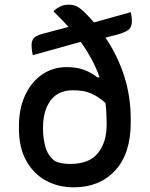

<svg xmlns="http://www.w3.org/2000/svg" viewBox="-20 -790 640 821"><path d="M265 -503Q307 -503 337.5 -492Q368 -481 397 -459H406Q392 -499 371.5 -537Q351 -575 325 -611L120 -554Q115 -577 115 -597Q115 -616 124.5 -627Q134 -638 164 -646L273 -675Q245 -706 210 -740V-744Q223 -755 238 -762.5Q253 -770 276 -770Q294 -770 309.5 -762Q325 -754 342 -737Q363 -716 382 -694L539 -738Q544 -718 544 -701Q544 -678 533 -666Q522 -654 485 -643L431 -629Q482 -554 510.5 -466.5Q539 -379 539 -280V-266Q539 -133 472.5 -61Q406 11 295 11Q229 11 176 -18Q123 -47 92 -103Q61 -159 61 -239V-250Q61 -327 88 -384Q115 -441 161 -472Q207 -503 265 -503ZM215 -101Q242 -89 280 -89Q362 -89 399 -135.5Q436 -182 436 -256V-268Q436 -311 431 -350Q399 -378 368.5 -391Q338 -404 292 -404Q228 -404 196 -360Q164 -316 164 -245V-238Q164 -200 174 -162.5Q184 -125 215 -101Z"/></svg>

Font: Recursive Sn Csl St Med
Style: Regular
Weight: 500
Version: Version 1.079;hotconv 1.0.112;makeotfexe 2.5.65598; ttfautoh